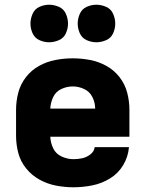

<svg xmlns="http://www.w3.org/2000/svg" viewBox="-20 -785 616 813"><path d="M291 8Q331 8 371 0Q411 -8 446 -29.5Q481 -51 502 -86.5Q523 -122 526 -162H381Q379 -144 363 -131.5Q347 -119 328.5 -115Q310 -111 291 -111Q266 -111 241.5 -122Q217 -133 205.5 -156.5Q194 -180 193 -206H528V-320Q528 -357 518.5 -393Q509 -429 486 -458.5Q463 -488 430.5 -506Q398 -524 361.5 -531Q325 -538 288 -538Q251 -538 214.5 -531Q178 -524 145.5 -506Q113 -488 90 -458.5Q67 -429 57.5 -393Q48 -357 48 -320V-210Q48 -173 57.5 -137Q67 -101 91 -71.5Q115 -42 148 -24Q181 -6 217.5 1Q254 8 291 8ZM193 -325Q194 -350 205 -373.5Q216 -397 239.5 -408Q263 -419 288 -419Q313 -419 336.5 -408Q360 -397 371.5 -373.5Q383 -350 383 -325ZM388 -606Q409 -606 429.5 -615Q450 -624 459 -644Q468 -664 468 -685Q468 -706 459 -726.5Q450 -747 429.5 -756Q409 -765 388 -765Q367 -765 347 -756Q327 -747 318 -726.5Q309 -706 309 -685Q309 -664 318 -644Q327 -624 347 -615Q367 -606 388 -606ZM188 -606Q209 -606 229.5 -615Q250 -624 259 -644Q268 -664 268 -685Q268 -706 259 -726.5Q250 -747 229.5 -756Q209 -765 188 -765Q167 -765 147 -756Q127 -747 118 -726.5Q109 -706 109 -685Q109 -664 118 -644Q127 -624 147 -615Q167 -606 188 -606Z"/></svg>

Font: Iosevka Sparkle Heavy
Style: Regular
Weight: 900
Designer: Belleve Invis
Foundry: Belleve Invis
Version: Version 4.5.0; ttfautohint (v1.8.3)